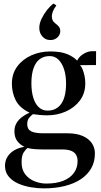

<svg xmlns="http://www.w3.org/2000/svg" viewBox="-20 -802 554 1058"><path d="M221.5 236Q187.5 236 149.8 229.8Q112 223.5 80 209.2Q48 195 27.8 170.8Q7.5 146.5 7.5 111.5Q7.5 83.5 21.2 61.8Q35 40 59 26Q83 12 114.5 7Q89 -5.5 74.2 -26Q59.5 -46.5 59.5 -79Q59.5 -104.5 71.2 -124Q83 -143.5 102.2 -157.8Q121.5 -172 143 -181Q87 -208 66.2 -250.2Q45.5 -292.5 45.5 -340.5Q45.5 -396 75.2 -436Q105 -476 153.2 -497.2Q201.5 -518.5 257 -518.5Q316 -518.5 351.2 -503.5Q386.5 -488.5 405 -468Q416.5 -491 440.8 -505.5Q465 -520 488.5 -520H509.5L509 -443.5L421 -443Q429 -435 435.2 -419.5Q441.5 -404 445.8 -384.2Q450 -364.5 450 -342.5Q450 -288 420.5 -248.5Q391 -209 343.2 -187.8Q295.5 -166.5 240 -166.5Q220.5 -166.5 199 -168.5Q177.5 -170.5 161.5 -173Q152 -166 141 -153.5Q130 -141 130 -117.5Q130 -90 151 -78.8Q172 -67.5 219.5 -67.5H351.5Q401.5 -67.5 435 -53Q468.5 -38.5 485.8 -13.5Q503 11.5 503 43.5Q503 89.5 482.8 125.2Q462.5 161 425 185.8Q387.5 210.5 336 223.2Q284.5 236 221.5 236ZM234.5 209.5Q290.5 209.5 329 194Q367.5 178.5 387.5 150.5Q407.5 122.5 407.5 86Q407.5 67 400 52.5Q392.5 38 373.8 29.8Q355 21.5 322 21.5H219.5Q190.5 21.5 168.5 19.5Q146.5 17.5 132 13.5Q119.5 23 109.2 40Q99 57 99 93Q99 133.5 119.5 159.2Q140 185 171.2 197.2Q202.5 209.5 234.5 209.5ZM242 -192.5Q291 -192.5 317.5 -230.2Q344 -268 344 -342.5Q344 -386.5 333 -420.2Q322 -454 302 -473.5Q282 -493 254 -493Q221.5 -493 199 -476.2Q176.5 -459.5 164.8 -426Q153 -392.5 153 -343Q153 -299 163 -265Q173 -231 193 -211.8Q213 -192.5 242 -192.5ZM256 -581.5Q230.5 -581.5 213.5 -601Q196.5 -620.5 196.5 -648.5Q196.5 -672.5 209.2 -699Q222 -725.5 240 -748Q258 -770.5 274.5 -782H275.5L289.5 -773V-770Q277 -754.5 271.2 -738.5Q265.5 -722.5 265.5 -712.5Q265.5 -701.5 269.5 -691.5Q273.5 -681.5 288.5 -670Q299 -662.5 305.5 -653.5Q312 -644.5 312 -630.5Q312 -617 304.8 -605.8Q297.5 -594.5 285.5 -588Q273.5 -581.5 259 -581.5Z"/></svg>

Font: Merriweather 144pt Medium
Style: Regular
Weight: 500
Version: Version 2.100